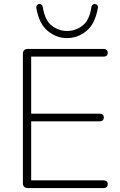

<svg xmlns="http://www.w3.org/2000/svg" viewBox="-20 -953 610 973"><path d="M121 0Q109 0 102.5 -6.5Q96 -13 96 -25V-680Q96 -692 102.5 -698.5Q109 -705 121 -705H505Q515 -705 520.5 -700Q526 -695 526 -686Q526 -676 520.5 -671Q515 -666 505 -666H138V-377H485Q495 -377 500.5 -372Q506 -367 506 -358Q506 -348 500.5 -343Q495 -338 485 -338H138V-39H505Q515 -39 520.5 -34Q526 -29 526 -20Q526 -10 520.5 -5Q515 0 505 0ZM320 -760Q266 -760 222 -796Q178 -832 164 -913Q163 -922 168 -927.5Q173 -933 180 -933Q184 -933 187.5 -931Q191 -929 193.5 -925.5Q196 -922 197 -916Q208 -849 243 -822.5Q278 -796 320 -796Q362 -796 397.5 -822.5Q433 -849 443 -916Q444 -922 446.5 -925.5Q449 -929 453 -931Q457 -933 460 -933Q467 -933 472.5 -927.5Q478 -922 476 -913Q462 -832 418 -796Q374 -760 320 -760Z"/></svg>

Font: Nunito ExtraLight
Style: Regular
Weight: 200
Designer: Vernon Adams
Foundry: Vernon Adams
Version: Version 3.602;April 4, 2023;FontCreator 14.0.0.2856 64-bit